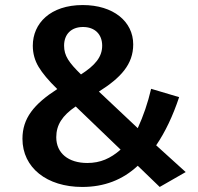

<svg xmlns="http://www.w3.org/2000/svg" viewBox="-20 -726 786 761"><path d="M308 -706C179 -706 110 -633 110 -545C110 -514 118 -486 133 -461C148 -436 172 -407 207 -373C114 -313 69 -257 69 -176C69 -61 166 15 306 15C393 15 466 -13 526 -69L613 15L716 -44L599 -150C635 -203 665 -266 690 -341L579 -374C566 -318 548 -266 526 -218L372 -363C459 -418 508 -471 508 -550C508 -641 429 -706 308 -706ZM309 -619C356 -619 385 -590 385 -545C385 -500 357 -467 301 -431C253 -478 234 -505 234 -545C234 -590 262 -619 309 -619ZM458 -133C418 -98 378 -80 326 -80C251 -80 203 -119 203 -182C203 -231 227 -268 280 -304Z"/></svg>

Font: Fira Sans Medium
Style: Regular
Weight: 500
Designer: Carrois Corporate & Edenspiekermann AG
Foundry: Carrois Corporate GbR & Edenspiekermann AG
Version: Version 4.203